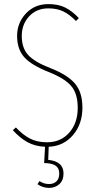

<svg xmlns="http://www.w3.org/2000/svg" viewBox="-20 -711 480 943"><path d="M384.8 -182.1Q384.8 -101.6 338.4 -47.4Q292 6.8 219.2 9.8L216.8 74.2Q292 81.5 292 141.1Q292 174.8 271.5 193.4Q251 211.9 221.2 211.9Q190.4 211.9 164.1 193.8L173.8 178.2Q194.8 192.9 221.2 192.9Q243.2 192.9 257.1 179.9Q271 167 271 141.1Q271 115.2 253.2 102.8Q235.4 90.3 196.8 89.8L201.2 9.8Q152.3 7.8 114.7 -12.9Q77.1 -33.7 43 -71.8L58.1 -85Q91.3 -49.3 126.7 -30.8Q162.1 -12.2 210.9 -12.2Q278.3 -12.2 320.1 -59.6Q361.8 -106.9 361.8 -181.2Q361.8 -251 329.8 -288.6Q297.9 -326.2 217.8 -357.9Q132.8 -391.6 98.4 -430.9Q64 -470.2 64 -534.2Q64 -598.6 107.2 -644.8Q150.4 -690.9 217.8 -690.9Q266.6 -690.9 301 -673.6Q335.4 -656.2 367.2 -622.1L353 -607.9Q321.8 -640.1 290.8 -655Q259.8 -669.9 217.8 -669.9Q159.7 -669.9 123.3 -630.9Q86.9 -591.8 86.9 -534.2Q86.9 -476.1 117.7 -441.7Q148.4 -407.2 226.1 -377Q310.5 -344.2 347.7 -301.3Q384.8 -258.3 384.8 -182.1Z"/></svg>

Font: Fira Sans Compressed Thin
Style: Regular
Weight: 100
Width: 1
Designer: Carrois Corporate & Edenspiekermann AG
Foundry: Carrois Corporate GbR & Edenspiekermann AG
Version: Version 4.203;PS 004.203;hotconv 1.0.88;makeotf.lib2.5.64775